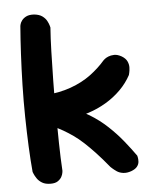

<svg xmlns="http://www.w3.org/2000/svg" viewBox="-49 -692 596 734"><g transform="rotate(-5 249.0 -325.0)"><path d="M427 -21Q410 -15 395.5 -17Q381 -19 371 -26Q361 -33 355 -38.5Q349 -44 349 -44Q322 -77 299.5 -101Q277 -125 257.5 -143Q238 -161 219.5 -174Q201 -187 182 -198Q163 -209 140 -219L122 -339Q179 -343 223.5 -359Q268 -375 301 -399.5Q334 -424 358 -452Q358 -452 363 -456.5Q368 -461 377.5 -465Q387 -469 400 -469.5Q413 -470 429 -461Q444 -452 449.5 -440Q455 -428 454.5 -416Q454 -404 452 -396Q450 -388 450 -388Q434 -358 408.5 -332.5Q383 -307 351 -288Q319 -269 283.5 -257.5Q248 -246 213 -242L209 -281Q250 -270 287 -247.5Q324 -225 355 -196Q386 -167 411 -136Q436 -105 455 -78Q455 -78 456.5 -71.5Q458 -65 457.5 -55Q457 -45 450 -36Q443 -27 427 -21ZM116 0Q96 0 83.5 -7.5Q71 -15 64 -25.5Q57 -36 54 -43.5Q51 -51 51 -51Q47 -94 44.5 -148.5Q42 -203 41 -263.5Q40 -324 41.5 -385.5Q43 -447 46 -504.5Q49 -562 53 -611Q53 -611 54.5 -617.5Q56 -624 62 -632Q68 -640 79 -645.5Q90 -651 109 -650Q129 -648 140.5 -639.5Q152 -631 157.5 -620.5Q163 -610 165 -602.5Q167 -595 167 -595Q164 -556 162.5 -503.5Q161 -451 160 -391.5Q159 -332 159.5 -271Q160 -210 161 -152Q162 -94 165 -45Q165 -45 164 -38Q163 -31 158.5 -22.5Q154 -14 144 -7Q134 0 116 0Z"/></g></svg>

Font: Sour Gummy Black Medium
Style: Regular
Weight: 500
Version: Version 1.000